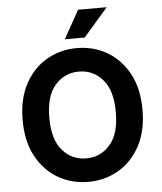

<svg xmlns="http://www.w3.org/2000/svg" viewBox="-60 -955 858 1018"><g transform="rotate(-5 369.0 -446.0)"><path d="M50 -345Q50 -458 93 -537.5Q136 -617 208.5 -659Q281 -701 369 -701Q457 -701 529.5 -659Q602 -617 645 -537.5Q688 -458 688 -345Q688 -232 645 -152.5Q602 -73 529.5 -31Q457 11 369 11Q281 11 208.5 -31Q136 -73 93 -152.5Q50 -232 50 -345ZM192 -345Q192 -229 242.5 -171.5Q293 -114 369 -114Q445 -114 495.5 -171.5Q546 -229 546 -345Q546 -461 495.5 -518.5Q445 -576 369 -576Q293 -576 242.5 -518.5Q192 -461 192 -345ZM310 -753 394 -903H546L416 -753Z"/></g></svg>

Font: Radio Canada SemiBold
Style: Regular
Weight: 600
Designer: Charles Daoud, Etienne Aubert Bonn, Alexandre Saumier Demers, Jacques Le Bailly
Foundry: Radio-Canada
Version: Version 2.104; ttfautohint (v1.8.4.7-5d5b);gftools[0.9.28.de